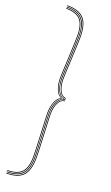

<svg xmlns="http://www.w3.org/2000/svg" viewBox="-189 -837 619 1073"><g transform="rotate(20 120.0 -300.0)"><path d="M10 192V188Q73.2 188 100.6 158.1Q128 128.2 128 59Q128 45.2 127 17.4Q126 -10.5 124.5 -44.2Q123 -78 121.5 -110.2Q120 -142.5 119 -165.8Q118 -189 118 -195Q118 -222.2 124 -244Q130 -265.8 140.9 -280Q151.8 -294.2 166.2 -299V-301Q151.8 -305.8 140.9 -320Q130 -334.2 124 -356.1Q118 -378 118 -405Q118 -411 119 -434.2Q120 -457.5 121.5 -489.8Q123 -522 124.5 -555.8Q126 -589.5 127 -617.4Q128 -645.2 128 -659Q128 -728.2 100.6 -758.1Q73.2 -788 10 -788V-792Q75.2 -792 103.6 -761.1Q132 -730.2 132 -659Q132 -645.2 131 -617.4Q130 -589.5 128.5 -555.8Q127 -522 125.5 -489.8Q124 -457.5 123 -434.2Q122 -411 122 -405Q122 -357.5 138.1 -330.1Q154.2 -302.8 177 -302H180V-298H177Q153.5 -297 137.8 -268Q122 -239 122 -195Q122 -189 123 -165.8Q124 -142.5 125.5 -110.2Q127 -78 128.5 -44.2Q130 -10.5 131 17.4Q132 45.2 132 59Q132 130.2 103.6 161.1Q75.2 192 10 192ZM10 200V196Q77.5 196 106.8 164.1Q136 132.2 136 59Q136 45.2 135 17.4Q134 -10.5 132.5 -44.4Q131 -78.2 129.5 -110.4Q128 -142.5 127 -165.8Q126 -189 126 -195Q126 -236.8 140.1 -264.4Q154.2 -292 177 -294H180V-290H177Q156.8 -289.2 143.4 -262.4Q130 -235.5 130 -195Q130 -189 131 -165.8Q132 -142.5 133.5 -110.4Q135 -78.2 136.5 -44.4Q138 -10.5 139 17.4Q140 45.2 140 59Q140 134.5 109.8 167.2Q79.5 200 10 200ZM10 184V180Q69 180 94.5 151.9Q120 123.8 120 59Q120 45.2 119 17.5Q118 -10.2 116.5 -44Q115 -77.8 113.5 -110Q112 -142.2 111 -165.5Q110 -188.8 110 -195Q110 -230.8 120.8 -260.1Q131.5 -289.5 152.5 -299V-301Q131 -312 120.5 -340.9Q110 -369.8 110 -405Q110 -411.2 111 -434.5Q112 -457.8 113.5 -490Q115 -522.2 116.5 -556Q118 -589.8 119 -617.5Q120 -645.2 120 -659Q120 -724 94.5 -752Q69 -780 10 -780V-784Q71.2 -784 97.6 -755Q124 -726 124 -659Q124 -645.2 123 -617.5Q122 -589.8 120.5 -556Q119 -522.2 117.5 -490Q116 -457.8 115 -434.5Q114 -411.2 114 -405Q114 -367 124.9 -339.5Q135.8 -312 158.2 -301V-299Q135.8 -288.2 124.9 -260.6Q114 -233 114 -195Q114 -188.8 115 -165.5Q116 -142.2 117.5 -110Q119 -77.8 120.5 -44Q122 -10.2 123 17.5Q124 45.2 124 59Q124 126 97.6 155Q71.2 184 10 184ZM180 -306H177Q154.2 -308 140.1 -335.8Q126 -363.5 126 -405Q126 -411 127 -434.2Q128 -457.5 129.5 -489.6Q131 -521.8 132.5 -555.6Q134 -589.5 135 -617.4Q136 -645.2 136 -659Q136 -732.2 106.8 -764.1Q77.5 -796 10 -796V-800Q79.5 -800 109.8 -767.2Q140 -734.5 140 -659Q140 -645.2 139 -617.4Q138 -589.5 136.5 -555.6Q135 -521.8 133.5 -489.6Q132 -457.5 131 -434.2Q130 -411 130 -405Q130 -364.5 143.4 -337.6Q156.8 -310.8 177 -310H180Z"/></g></svg>

Font: Big Shoulders Inline Display Thin Thin
Style: Regular
Weight: 250
Version: Version 2.002